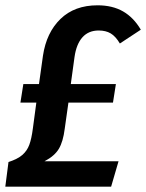

<svg xmlns="http://www.w3.org/2000/svg" viewBox="-25 -704 551 724"><path d="M256 -489 242 -387H412L401 -317H233L219 -218Q213 -170 197 -143Q181 -116 143 -96H422L394 0H-5L7 -93Q41 -104 59 -119.5Q77 -135 85.5 -158Q94 -181 99 -220L112 -317H52L63 -387H122L137 -494Q150 -581 203 -632.5Q256 -684 343 -684Q399 -684 439 -661Q479 -638 506 -592L427 -540Q411 -567 392.5 -578Q374 -589 347 -589Q309 -589 286 -563.5Q263 -538 256 -489Z"/></svg>

Font: Fira Sans Condensed Medium
Style: Italic
Weight: 500
Width: 3
Italic angle: -8°
Designer: bBox Type GmbH & Carrois Corporate GbR & Edenspiekermann AG
Foundry: bBox Type GmbH & Carrois Corporate GbR & Edenspiekermann AG
Version: Version 4.301